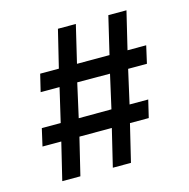

<svg xmlns="http://www.w3.org/2000/svg" viewBox="-98 -771 830 844"><g transform="rotate(-15 317.0 -349.5)"><path d="M83.5 -24 124.5 -193.5H39L57 -272.5H143L179 -426.5H93L112 -505.5H197L238.5 -676H320L279.5 -505.5H427.5L468 -676.5H550.5L509.5 -505.5H594.5L576.5 -426H491L456.5 -273H541.5L522.5 -193.5H437L396 -23.5H313.5L354.5 -193.5H207L166 -24ZM225 -272.5 374 -273 408.5 -426 259.5 -426.5Z"/></g></svg>

Font: Geologica EX
Style: Regular
Weight: 400
Designer: Sindre Bremnes, Frode Helland
Foundry: Monokrom Skriftforlag AS
Version: Version 1.010;gftools[0.9.28]